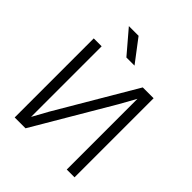

<svg xmlns="http://www.w3.org/2000/svg" viewBox="-246 -1056 1202 1202"><g transform="rotate(45 355.0 -455.0)"><path d="M551 -626 492 -520 186 0H90V-700H160V-75L218 -180L524 -700H620V0H551ZM191 -910H277L391 -760H319Z"/></g></svg>

Font: PT Root UI Web
Style: Regular
Weight: 400
Designer: Vitaly Kuzmin
Foundry: ParaType Ltd.
Version: Version 1.000W